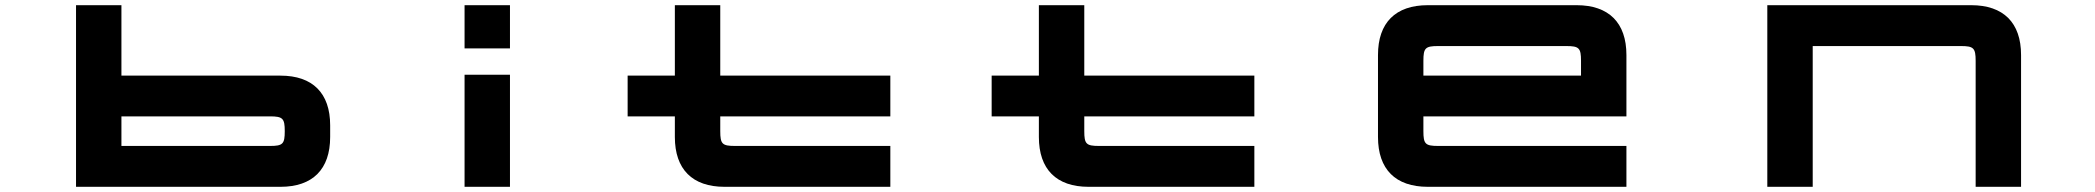

<svg xmlns="http://www.w3.org/2000/svg" viewBox="-20 -720 8074 740"><path d="M273 0H1061C1185 0 1252.5 -67.5 1252.5 -192V-237C1252.5 -361 1185 -428.5 1061 -428.5H448V-700H273ZM448 -157.5V-271.5H1020.5C1070 -271.5 1077.5 -263.5 1077.5 -214.5C1077.5 -165 1070 -157.5 1020.5 -157.5Z M1770.5 -432V0H1945.5V-432ZM1770.5 -533.5H1945.5V-700H1770.5Z M2399 -428.5V-271.5H2581V-192C2581 -67.5 2648.5 0 2772.5 0H3411.5V-157.5H2813C2763.5 -157.5 2756 -165 2756 -214.5V-271.5H3411.5V-428.5H2756V-700H2581V-428.5Z M3802 -428.5V-271.5H3984V-192C3984 -67.5 4051.5 0 4175.5 0H4814.5V-157.5H4216C4166.5 -157.5 4159 -165 4159 -214.5V-271.5H4814.5V-428.5H4159V-700H3984V-428.5Z M6056.5 -700H5483C5358.5 -700 5291 -632.5 5291 -508V-192C5291 -67.5 5358.5 0 5483 0H6248.5V-157.5H5523C5473.5 -157.5 5466 -165 5466 -214.5V-271.5H6248.5V-508C6248.5 -632.5 6180.5 -700 6056.5 -700ZM5466 -428.5V-485.5C5466 -535 5473.5 -542.5 5523 -542.5H6016.5C6066 -542.5 6073.5 -535 6073.5 -485.5V-428.5Z M6791.5 -700V0H6966.5V-542.5H7537.5C7586.5 -542.5 7594.5 -535 7594.5 -485.5V0H7769.5V-508C7769.5 -632.5 7701.5 -700 7577.5 -700Z"/></svg>

Font: Melete Bold
Style: Regular
Weight: 700
Width: 6
Designer: Sora Sagano
Foundry: DOT COLON
Version: Version 0.200;FEAKit 1.0